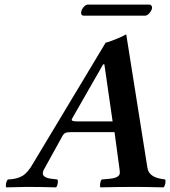

<svg xmlns="http://www.w3.org/2000/svg" viewBox="-20 -808 736 830"><path d="M314 -283.2H466.8L431.2 -529.8H425.8L292 -295.9Q290 -292 290 -290Q290 -283.2 314 -283.2ZM6.8 2Q3.9 -4.9 6.3 -15.9Q8.8 -26.9 14.2 -32.2Q52.2 -33.2 76.4 -47.4Q100.6 -61.5 122.1 -100.1L437 -624Q444.3 -624 478.5 -637.7Q512.7 -651.4 522 -658.2H525.9L617.2 -83Q622.6 -44.9 674.8 -35.2L693.8 -32.2Q696.8 -26.4 694.6 -14.6Q692.4 -2.9 687 2Q606.9 0 565.9 0Q490.2 0 414.1 2Q411.1 -2.4 413.1 -15.1Q415 -27.8 419.9 -32.2L454.1 -35.2Q498 -39.6 498 -61Q498 -68.8 496.1 -81.1L475.1 -236.8H287.1Q270 -236.8 262.7 -233.4Q255.4 -230 250 -220.2L169.9 -75.2Q165 -66.9 165 -59.1Q165 -40 202.1 -35.2L228 -32.2Q231.4 -26.9 229.5 -15.1Q227.5 -3.4 222.2 2Q151.9 0 96.2 0Q79.1 0 6.8 2ZM606.9 -740.2H342.8Q335 -740.2 332.3 -745.1Q329.6 -750 331.1 -756.8Q332.5 -767.1 341.6 -777.6Q350.6 -788.1 359.9 -788.1H625Q631.8 -788.1 635 -783Q638.2 -777.8 637.2 -772Q634.8 -761.2 625.5 -750.7Q616.2 -740.2 606.9 -740.2Z"/></svg>

Font: Common Serif SemiBold
Style: Italic
Weight: 600
Italic angle: -12°
Designer: Philipp H. Poll, Khaled Hosny
Foundry: Stefan Peev, Context Ltd.
Version: Version 1.026